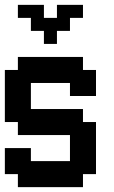

<svg xmlns="http://www.w3.org/2000/svg" viewBox="-20 -770 469 790"><path d="M107.1 -428.6V-321.4H321.4V-267.9H375V-53.6H321.4V0H53.6V-53.6H0V-160.7H107.1V-107.1H267.9V-214.3H53.6V-267.9H0V-482.1H53.6V-535.7H321.4V-482.1H375V-375H267.9V-428.6ZM53.6 -696.4V-750H160.7V-696.4H214.3V-750H321.4V-696.4H267.9V-642.9H214.3V-589.3H160.7V-642.9H107.1V-696.4Z"/></svg>

Font: Jersey 10
Style: Regular
Weight: 400
Designer: Sarah Cadigan-Fried
Version: Version 1.000